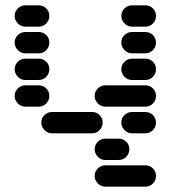

<svg xmlns="http://www.w3.org/2000/svg" viewBox="-20 -510 640 720"><path d="M435 -50Q435 -34 447 -22Q459 -10 475 -10H525Q542 -10 553.5 -22Q565 -34 565 -50Q565 -67 553.5 -78.5Q542 -90 525 -90H475Q459 -90 447 -78.5Q435 -67 435 -50ZM135 -50Q135 -34 147 -22Q159 -10 175 -10H325Q342 -10 353.5 -22Q365 -34 365 -50Q365 -67 353.5 -78.5Q342 -90 325 -90H175Q159 -90 147 -78.5Q135 -67 135 -50ZM335 -150Q335 -134 347 -122Q359 -110 375 -110H525Q542 -110 553.5 -122Q565 -134 565 -150Q565 -167 553.5 -178.5Q542 -190 525 -190H375Q359 -190 347 -178.5Q335 -167 335 -150ZM35 -150Q35 -134 47 -122Q59 -110 75 -110H125Q142 -110 153.5 -122Q165 -134 165 -150Q165 -167 153.5 -178.5Q142 -190 125 -190H75Q59 -190 47 -178.5Q35 -167 35 -150ZM435 -250Q435 -234 447 -222Q459 -210 475 -210H525Q542 -210 553.5 -222Q565 -234 565 -250Q565 -267 553.5 -278.5Q542 -290 525 -290H475Q459 -290 447 -278.5Q435 -267 435 -250ZM35 -250Q35 -234 47 -222Q59 -210 75 -210H125Q142 -210 153.5 -222Q165 -234 165 -250Q165 -267 153.5 -278.5Q142 -290 125 -290H75Q59 -290 47 -278.5Q35 -267 35 -250ZM435 -350Q435 -334 447 -322Q459 -310 475 -310H525Q542 -310 553.5 -322Q565 -334 565 -350Q565 -367 553.5 -378.5Q542 -390 525 -390H475Q459 -390 447 -378.5Q435 -367 435 -350ZM35 -350Q35 -334 47 -322Q59 -310 75 -310H125Q142 -310 153.5 -322Q165 -334 165 -350Q165 -367 153.5 -378.5Q142 -390 125 -390H75Q59 -390 47 -378.5Q35 -367 35 -350ZM435 -450Q435 -434 447 -422Q459 -410 475 -410H525Q542 -410 553.5 -422Q565 -434 565 -450Q565 -467 553.5 -478.5Q542 -490 525 -490H475Q459 -490 447 -478.5Q435 -467 435 -450ZM35 -450Q35 -434 47 -422Q59 -410 75 -410H125Q142 -410 153.5 -422Q165 -434 165 -450Q165 -467 153.5 -478.5Q142 -490 125 -490H75Q59 -490 47 -478.5Q35 -467 35 -450ZM335 150Q335 166 347 178Q359 190 375 190H525Q542 190 553.5 178Q565 166 565 150Q565 133 553.5 121.5Q542 110 525 110H375Q359 110 347 121.5Q335 133 335 150ZM335 50Q335 66 347 78Q359 90 375 90H425Q442 90 453.5 78Q465 66 465 50Q465 33 453.5 21.5Q442 10 425 10H375Q359 10 347 21.5Q335 33 335 50Z"/></svg>

Font: Matrix Sans Raster
Style: Regular
Weight: 400
Designer: Brad Neil
Version: Version 1.100